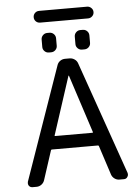

<svg xmlns="http://www.w3.org/2000/svg" viewBox="-64 -1097 792 1099"><g transform="rotate(-5 332.0 -547.0)"><path d="M229.5 -330.1Q227.5 -326.2 232.4 -326.2H446.3Q450.2 -326.2 449.2 -330.1L340.8 -663.1Q339.8 -664.1 338.9 -664.1Q337.9 -664.1 337.9 -663.1ZM203.1 -980.5Q188.5 -980.5 178.7 -990.2Q168.9 -1000 168.9 -1014.2Q168.9 -1028.3 178.7 -1038.1Q188.5 -1047.9 203.1 -1047.9H478.5Q492.2 -1047.9 502.4 -1038.1Q512.7 -1028.3 512.7 -1014.2Q512.7 -1000 502.4 -990.2Q492.2 -980.5 478.5 -980.5ZM238.3 -805.7Q223.6 -805.7 213.4 -815.9Q203.1 -826.2 203.1 -839.8V-882.8Q203.1 -897.5 213.4 -907.7Q223.6 -918 238.3 -918H251Q265.6 -918 275.9 -907.7Q286.1 -897.5 286.1 -882.8V-839.8Q286.1 -826.2 275.9 -815.9Q265.6 -805.7 251 -805.7ZM427.7 -805.7Q414.1 -805.7 403.8 -815.9Q393.6 -826.2 393.6 -839.8V-882.8Q393.6 -897.5 403.8 -907.7Q414.1 -918 427.7 -918H442.4Q457 -918 467.3 -907.7Q477.5 -897.5 477.5 -882.8V-839.8Q477.5 -826.2 467.3 -815.9Q457 -805.7 442.4 -805.7ZM281.2 -729.5Q286.1 -744.1 298.8 -752.9Q311.5 -761.7 327.1 -761.7H353.5Q368.2 -761.7 381.3 -752.9Q394.5 -744.1 399.4 -729.5L627 -79.1Q627.9 -74.2 627.9 -70.3Q627.9 -63.5 623 -56.6Q616.2 -45.9 603.5 -45.9H576.2Q561.5 -45.9 548.8 -55.2Q536.1 -64.5 531.2 -79.1L476.6 -247.1Q475.6 -251 470.7 -251H207Q202.1 -251 201.2 -247.1L146.5 -79.1Q141.6 -64.5 128.9 -55.2Q116.2 -45.9 100.6 -45.9H77.1Q64.5 -45.9 56.6 -56.6Q52.7 -63.5 52.7 -70.3Q52.7 -74.2 53.7 -79.1Z"/></g></svg>

Font: Gen Jyuu GothicL Regular
Style: Regular
Weight: 400
Designer: [Source Han Sans]
Ryoko NISHIZUKA  (kana & ideographs); Paul D. Hunt (Latin, Greek & Cyrillic); Wenlong ZHANG  (bopomofo
Version: Version 1.002.20150607